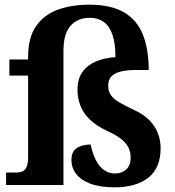

<svg xmlns="http://www.w3.org/2000/svg" viewBox="-20 -790 746 820"><path d="M469 10Q407 10 366 -5.5Q325 -21 305 -47.5Q285 -74 285 -107Q285 -135 298 -149Q311 -163 330.5 -168Q350 -173 367 -173Q375 -135 389 -107Q403 -79 424 -64Q445 -49 471 -49Q500 -49 519 -66.5Q538 -84 538 -116Q538 -140 529 -159Q520 -178 498.5 -195.5Q477 -213 437 -231Q389 -254 361.5 -281.5Q334 -309 322.5 -341Q311 -373 311 -407Q311 -453 332 -482.5Q353 -512 389.5 -527.5Q426 -543 473 -546Q473 -607 459.5 -644Q446 -681 421.5 -697.5Q397 -714 363 -714Q312 -714 281.5 -680Q251 -646 251 -573V0H6V-53H49Q63 -53 74.5 -57.5Q86 -62 93 -76Q100 -90 100 -118V-467H20V-536H100V-546Q100 -630 134.5 -679Q169 -728 228 -749Q287 -770 360 -770Q453 -770 508.5 -738Q564 -706 589.5 -644Q615 -582 615 -491H559Q527 -491 500 -485.5Q473 -480 457.5 -465.5Q442 -451 442 -424Q442 -401 453 -384.5Q464 -368 488.5 -353.5Q513 -339 553 -320Q595 -301 619.5 -275Q644 -249 655 -219Q666 -189 666 -158Q666 -73 614 -31.5Q562 10 469 10Z"/></svg>

Font: Noto Serif Kannada
Style: Regular
Weight: 400
Designer: Universal Thirst, Indian Type Foundry and the Monotype Design Team
Foundry: Monotype Imaging Inc.
Version: Version 2.003